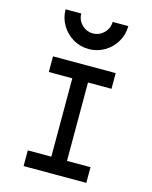

<svg xmlns="http://www.w3.org/2000/svg" viewBox="-143 -1092 936 1183"><g transform="rotate(15 325.0 -500.0)"><path d="M275 -600H125V-700H525V-600H375V-100H525V0H125V-100H275ZM325 -900Q366 -900 395.5 -929.5Q425 -959 425 -1000H525Q525 -946 498 -900Q471 -854 425 -827Q379 -800 325 -800Q271 -800 225 -827Q179 -854 152 -900Q125 -946 125 -1000H225Q225 -959 254.5 -929.5Q284 -900 325 -900Z"/></g></svg>

Font: Monoikos Medium
Style: Regular
Weight: 500
Designer: Brian Krent
Version: Version 0.088